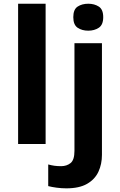

<svg xmlns="http://www.w3.org/2000/svg" viewBox="-20 -780 650 1040"><path d="M227.1 0H78.1V-759.8H227.1ZM377 -687Q377 -729 400.6 -744.4Q424.3 -759.8 458 -759.8Q491.2 -759.8 515.1 -744.4Q539.1 -729 539.1 -687Q539.1 -645.5 515.1 -629.6Q491.2 -613.8 458 -613.8Q424.3 -613.8 400.6 -629.6Q377 -645.5 377 -687ZM339.4 240.2Q314 240.2 286.6 236.6Q259.3 232.9 241.2 228V110.8Q259.3 115.7 275.1 117.9Q291 120.1 311 120.1Q341.3 120.1 362.3 103.3Q383.3 86.4 383.3 37.1V-545.9H532.2V59.1Q532.2 108.9 513.2 150.1Q494.1 191.4 451.7 215.8Q409.2 240.2 339.4 240.2Z"/></svg>

Font: Open Sans
Style: Bold
Weight: 700
Designer: Monotype Design Team
Foundry: Monotype Imaging Inc.
Version: Version 3.000; ttfautohint (v1.8.4)